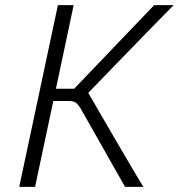

<svg xmlns="http://www.w3.org/2000/svg" viewBox="-20 -731 700 751"><path d="M294.9 -307.6Q285.2 -323.2 276.4 -329.6Q267.6 -335.9 251 -335.9H188.5L117.2 0H55.2L206.5 -710.9H268.1L198.7 -383.8H270L583 -710.9H659.7Q659.7 -710.9 657.5 -709Q655.3 -707 645.5 -697Q635.7 -687 615 -666Q594.2 -645 557.1 -606.9Q520 -568.8 463.4 -510.5Q406.7 -452.1 325.2 -367.7Q377.4 -277.3 413.8 -215.1Q450.2 -152.8 474.1 -112.1Q498 -71.3 511.5 -48.6Q524.9 -25.9 531.5 -15.1Q538.1 -4.4 539.6 -2.2Q541 0 541 0H469.2Z"/></svg>

Font: Ufes Sans Light
Style: Italic
Weight: 200
Designer: Ricardo Esteves & Thais Bronze
Foundry: ProDesignUfes - Ricardo Esteves, Thais Bronze
Version: Version 2.0